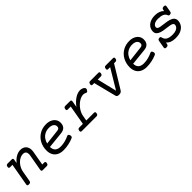

<svg xmlns="http://www.w3.org/2000/svg" viewBox="331 -1693 2935 2935"><g transform="rotate(-45 1799.0 -225.5)"><path d="M521.5 -335Q521.5 -316.4 518.1 -297.9L477.1 -66.4H517.1Q530.8 -66.4 536.9 -61.5Q543 -56.6 543 -44.9Q543 -37.6 542 -33.2Q539.1 -15.1 530.8 -7.6Q522.5 0 505.9 0H423.3Q409.7 0 403.3 -4.9Q397 -9.8 397 -21.5Q397 -28.8 397.9 -33.2L444.3 -295.4Q446.8 -311 446.8 -321.8Q446.8 -354 430.7 -371.8Q414.6 -389.6 381.8 -389.6Q340.8 -389.6 300 -363.5Q259.3 -337.4 230 -293Q200.7 -248.5 191.4 -196.3L161.6 -26.9Q158.7 -9.8 149.2 -2.4Q139.6 4.9 120.1 4.9H119.1Q102.1 4.9 94.7 -0.2Q87.4 -5.4 87.4 -17.1Q87.4 -19 88.4 -26.9L151.4 -384.8H101.6Q87.9 -384.8 81.8 -389.9Q75.7 -395 75.7 -406.7Q75.7 -409.2 76.7 -418Q80.1 -436 88.4 -443.6Q96.7 -451.2 113.3 -451.2H200.7Q214.4 -451.2 220.5 -446.3Q226.6 -441.4 226.6 -429.7Q226.6 -422.4 225.6 -418L215.3 -359.4Q256.3 -409.2 302.7 -435.5Q349.1 -461.9 397 -461.9Q455.1 -461.9 488.3 -427.5Q521.5 -393.1 521.5 -335Z M1018.1 -200.7 750 -172.9Q752 -60.1 872.1 -60.1Q918.9 -60.1 967.3 -72.5Q1015.6 -85 1055.2 -105Q1063 -108.4 1067.4 -108.4Q1085.9 -108.4 1094.7 -81.1Q1097.7 -70.8 1097.7 -63.5Q1097.7 -52.2 1092 -44.9Q1086.4 -37.6 1074.7 -32.2Q1031.2 -13.2 975.3 -1.2Q919.4 10.7 864.7 10.7Q804.2 10.7 761.2 -11.5Q718.3 -33.7 696 -75Q673.8 -116.2 673.8 -172.9Q673.8 -252.9 709 -319.1Q744.1 -385.3 807.9 -423.6Q871.6 -461.9 952.6 -461.9Q1005.9 -461.9 1045.7 -443.4Q1085.4 -424.8 1106.9 -392.6Q1128.4 -360.4 1128.4 -319.8Q1128.4 -212.4 1018.1 -200.7ZM1002.9 -268.6Q1029.8 -271.5 1040.5 -283.2Q1051.3 -294.9 1051.3 -317.4Q1051.3 -349.6 1023.9 -370.4Q996.6 -391.1 945.3 -391.1Q896 -391.1 857.4 -371.8Q818.8 -352.5 793.5 -318.6Q768.1 -284.7 757.3 -240.2Z M1753.4 -442.4Q1772.5 -430.2 1772.5 -411.6Q1772.5 -399.9 1766.6 -389.6Q1752.9 -363.3 1736.8 -363.3Q1730.5 -363.3 1723.1 -367.7Q1703.6 -380.4 1676.3 -380.4Q1631.8 -380.4 1581.3 -348.1Q1530.8 -315.9 1492.4 -262.9Q1454.1 -210 1443.8 -151.4L1428.7 -66.4H1593.3Q1606.9 -66.4 1613 -61.5Q1619.1 -56.6 1619.1 -44.9Q1619.1 -37.6 1618.2 -33.2Q1615.2 -15.1 1606.9 -7.6Q1598.6 0 1582 0H1267.6Q1253.9 0 1247.6 -5.1Q1241.2 -10.3 1241.2 -22Q1241.2 -25.4 1242.2 -33.2Q1245.6 -51.3 1253.9 -58.8Q1262.2 -66.4 1278.8 -66.4H1355.5L1411.6 -384.8H1349.6Q1335.9 -384.8 1329.8 -389.9Q1323.7 -395 1323.7 -406.7Q1323.7 -409.2 1324.7 -418Q1328.1 -436 1336.4 -443.6Q1344.7 -451.2 1361.3 -451.2H1460.9Q1474.6 -451.2 1480.7 -446.3Q1486.8 -441.4 1486.8 -429.7Q1486.8 -422.4 1485.8 -418L1468.8 -319.3Q1516.6 -385.3 1575.2 -423.6Q1633.8 -461.9 1687 -461.9Q1723.6 -461.9 1753.4 -442.4Z M2414.1 -429.7Q2414.1 -422.4 2413.1 -418Q2410.2 -399.9 2401.6 -392.3Q2393.1 -384.8 2376.5 -384.8H2347.7L2126 -21Q2115.7 -4.4 2101.3 3.2Q2086.9 10.7 2063 10.7Q2039.6 10.7 2027.6 3.2Q2015.6 -4.4 2011.7 -21L1919.4 -384.8H1887.2Q1873.5 -384.8 1867.4 -389.9Q1861.3 -395 1861.3 -406.7Q1861.3 -409.2 1862.3 -418Q1865.7 -436 1874 -443.6Q1882.3 -451.2 1898.9 -451.2H2071.8Q2085.4 -451.2 2091.6 -446.3Q2097.7 -441.4 2097.7 -429.7Q2097.7 -422.4 2096.7 -418Q2093.8 -399.9 2085.2 -392.3Q2076.7 -384.8 2060.1 -384.8H1995.6L2072.8 -66.4L2263.7 -384.8H2223.1Q2209.5 -384.8 2203.4 -389.9Q2197.3 -395 2197.3 -406.7Q2197.3 -409.2 2198.2 -418Q2201.7 -436 2210 -443.6Q2218.3 -451.2 2234.9 -451.2H2388.2Q2401.9 -451.2 2408 -446.3Q2414.1 -441.4 2414.1 -429.7Z M2816.9 -200.7 2548.8 -172.9Q2550.8 -60.1 2670.9 -60.1Q2717.8 -60.1 2766.1 -72.5Q2814.5 -85 2854 -105Q2861.8 -108.4 2866.2 -108.4Q2884.8 -108.4 2893.6 -81.1Q2896.5 -70.8 2896.5 -63.5Q2896.5 -52.2 2890.9 -44.9Q2885.3 -37.6 2873.5 -32.2Q2830.1 -13.2 2774.2 -1.2Q2718.3 10.7 2663.6 10.7Q2603 10.7 2560.1 -11.5Q2517.1 -33.7 2494.9 -75Q2472.7 -116.2 2472.7 -172.9Q2472.7 -252.9 2507.8 -319.1Q2543 -385.3 2606.7 -423.6Q2670.4 -461.9 2751.5 -461.9Q2804.7 -461.9 2844.5 -443.4Q2884.3 -424.8 2905.8 -392.6Q2927.2 -360.4 2927.2 -319.8Q2927.2 -212.4 2816.9 -200.7ZM2801.8 -268.6Q2828.6 -271.5 2839.4 -283.2Q2850.1 -294.9 2850.1 -317.4Q2850.1 -349.6 2822.8 -370.4Q2795.4 -391.1 2744.1 -391.1Q2694.8 -391.1 2656.2 -371.8Q2617.7 -352.5 2592.3 -318.6Q2566.9 -284.7 2556.2 -240.2Z M3530.8 -439.9Q3530.8 -437 3529.8 -430.2L3513.2 -337.4Q3510.3 -320.3 3500.7 -313Q3491.2 -305.7 3471.2 -305.7Q3454.1 -305.7 3449.7 -318.4Q3436 -358.4 3398.9 -374.8Q3361.8 -391.1 3300.3 -391.1Q3263.7 -391.1 3238.3 -381.1Q3212.9 -371.1 3200.4 -354.7Q3188 -338.4 3188 -319.8Q3188 -303.7 3201.7 -294.4Q3215.3 -285.2 3241.2 -279.8Q3269.5 -273.4 3315.4 -269Q3351.6 -264.6 3375.5 -260.5Q3399.4 -256.3 3422.9 -249Q3501.5 -223.1 3501.5 -156.2Q3501.5 -118.7 3481.2 -80.3Q3460.9 -42 3412.6 -15.6Q3364.3 10.7 3285.2 10.7Q3232.4 10.7 3195.1 -3.9Q3157.7 -18.6 3132.8 -48.3L3127.9 -21Q3125 -3.9 3115.5 3.4Q3106 10.7 3085.9 10.7Q3068.8 10.7 3061.3 5.6Q3053.7 0.5 3053.7 -11.2Q3053.7 -14.2 3054.7 -21L3075.2 -138.2Q3078.1 -155.3 3087.6 -162.6Q3097.2 -169.9 3117.7 -169.9Q3127.9 -169.9 3133.1 -165.3Q3138.2 -160.6 3140.6 -149.9Q3150.4 -103 3187.3 -81.5Q3224.1 -60.1 3292.5 -60.1Q3340.3 -60.1 3369.6 -73.5Q3398.9 -86.9 3411.1 -106Q3423.3 -125 3423.3 -143.1Q3423.3 -160.2 3409.7 -170.4Q3396 -180.7 3370.6 -186.5Q3345.7 -192.4 3293 -198.2Q3253.9 -203.1 3231.4 -206.8Q3209 -210.4 3186 -218.3Q3149.9 -230.5 3129.9 -251.5Q3109.9 -272.5 3109.9 -307.1Q3109.9 -348.6 3132.1 -384Q3154.3 -419.4 3199 -440.7Q3243.7 -461.9 3307.6 -461.9Q3355 -461.9 3392.1 -447.8Q3429.2 -433.6 3452.6 -408.2L3456.5 -430.2Q3459.5 -447.3 3469 -454.6Q3478.5 -461.9 3498.5 -461.9Q3515.6 -461.9 3523.2 -456.8Q3530.8 -451.7 3530.8 -439.9Z"/></g></svg>

Font: Courier Prime
Style: Italic
Weight: 400
Italic angle: -10°
Designer: Alan Dague-Greene
Foundry: Quote-Unquote Apps
Version: Version 3.018